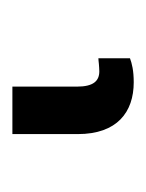

<svg xmlns="http://www.w3.org/2000/svg" viewBox="17 -14 238 313"><g transform="rotate(-90 136.5 143.0)"><path d="M159.4 241.5C178.3 241.5 190 238.6 198.5 235.4V183.9C196.4 183.9 193.2 184.3 189.3 184.7C185 185 181.1 185.4 177.2 185.4C161.6 185.4 152.3 175.8 152.3 149.1V43.7H74.9V150.2C74.9 214.5 110.8 241.5 159.4 241.5Z"/></g></svg>

Font: Inter 465
Style: Regular
Weight: 400
Designer: Rasmus Andersson
Foundry: rsms
Version: Version 3.019;Glyphs 3.1.2 (3151)